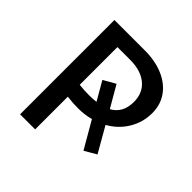

<svg xmlns="http://www.w3.org/2000/svg" viewBox="-173 -802 947 947"><g transform="rotate(45 300.5 -329.0)"><path d="M435 -261 510 -130 448 -94 367 -234Q326 -223 282 -223Q244 -223 205 -228V0H100V-658H312Q384 -658 439.5 -634.5Q495 -611 526 -567.5Q557 -524 557 -465Q557 -401 524.5 -347Q492 -293 435 -261ZM323 -310 267 -407 330 -443 395 -331Q454 -363 454 -440Q454 -503 411 -538.5Q368 -574 294 -574H205V-311Q238 -307 274 -307Q301 -307 323 -310Z"/></g></svg>

Font: Ysabeau Semibold
Style: Regular
Weight: 600
Designer: Christian Thalmann (Catharsis Fonts)
Version: Version 0.003